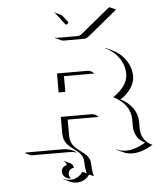

<svg xmlns="http://www.w3.org/2000/svg" viewBox="-57 -713 769 925"><g transform="rotate(-5 328.0 -250.0)"><path d="M231.2 -540 232.2 -541.7Q238 -539.1 244.1 -539.1H341.8Q352.8 -539.1 364.3 -548.8L502.4 -662.1L507.8 -664.1L537.8 -650.1L395.3 -533Q383.8 -523.4 372.1 -523.4L274.2 -523.2Q267.6 -523.2 261.2 -526.1ZM239.3 -660.9 240.5 -662.4 270.5 -648.4Q275.6 -646 280 -640.1L302.7 -610.6L304.2 -609.1L296.9 -599.6H289.1L248.5 -653.1Q244.4 -658.7 239.3 -660.9ZM39.1 0 46.4 -2H223.1Q242.4 -2 259.8 3.8Q277.1 9.5 290 20L284.4 18.3Q269.3 14.2 253.2 14.2L69.1 13.9ZM209.7 105.5Q209.7 94.5 217.2 85.8Q224.6 77.1 236.3 76.2Q235.8 69.3 232.1 63.8Q228.3 58.3 222.2 55.7L223.6 54.2L253.9 68.4Q260.7 71.5 264.6 77.9Q268.6 84.2 268.6 92Q257.3 92 249.5 100.1Q241.7 108.2 241.7 119.6Q241.7 130.6 249 139.6L249.3 141.6Q232.9 141.6 221.3 131Q209.7 120.4 209.7 105.5ZM213.6 142.1 213.9 140.1Q229.2 147.5 248 147.5Q265.9 147.5 281.6 138.8Q297.4 130.1 307.6 115Q312.3 115 318.8 118.7Q325.4 122.3 328.6 123.3Q325.4 112.8 323.4 95.8Q321.3 78.9 321.3 69.3Q321.3 54.7 316.2 43Q311 31.2 302.7 23.1Q294.4 14.9 284.4 7.4Q274.4 0 264.4 -7.8Q254.4 -15.6 246.1 -24.8Q237.8 -33.9 232.7 -47.5Q227.5 -61 227.5 -78.1V-158.2H376Q395 -158.2 409.4 -141.8Q406.7 -142.1 404.1 -142.1L259.5 -142.3V-64Q259.5 -47.4 264.8 -33.9Q270 -20.5 278.3 -11.5Q286.6 -2.4 296.6 5.4Q306.6 13.2 316.7 20.6Q326.7 28.1 335 36.4Q343.3 44.7 348.5 56.6Q353.8 68.6 353.8 83.3Q353.8 94.7 355.8 112.3Q357.9 129.9 361.6 139.6Q347.7 135 338.9 130.9Q328.4 146 312.3 154.8Q296.1 163.6 277.6 163.6Q259.3 163.6 243.7 156.2ZM227.5 -276.4V-368.2H374Q383.8 -368.2 392.5 -363.8Q401.1 -359.4 407 -351.8L404.1 -352.3L259.8 -352.5V-276.4ZM468.5 -469.5 470 -470.9 500.2 -457Q541.7 -437.7 566.7 -401.7Q591.6 -365.7 591.6 -323Q591.6 -293.7 572.4 -265.4Q553.2 -237.1 521.5 -216.8Q557.9 -199.2 579.6 -168.7Q601.3 -138.2 601.3 -102.1V-68.8Q601.3 -42 614.3 -20.6Q627.2 0.7 649.9 11.5L656 13.9Q602.5 46.9 556.9 46.9Q532.2 46.9 511.7 37.4L481.4 23.2L481 20.8Q501.7 31 526.9 31Q570.6 31 621.6 0.2Q597.2 -10.3 583.3 -32.3Q569.3 -54.4 569.3 -83V-116.2Q569.3 -152.6 547.5 -182.5Q525.6 -212.4 487.3 -230.7Q519.3 -251.2 539.4 -278.9Q559.6 -306.6 559.6 -336.9Q559.6 -379.4 534.7 -414.9Q509.8 -450.4 468.5 -469.5Z"/></g></svg>

Font: AgreloyOut1
Style: Medium
Weight: 400
Designer: gluk
Foundry: gluk
Version: Version 0.27